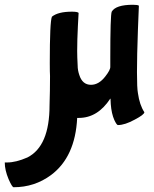

<svg xmlns="http://www.w3.org/2000/svg" viewBox="-169 -475 646 806"><path d="M295 -59Q295 -61 294 -61Q241 20 162 20H155Q147 184 45 260Q-24 311 -112 311Q-118 311 -133 277Q-149 239 -149 207H-139Q-102 207 -54 186Q39 139 39 -33Q41 -94 41 -156Q40 -170 40 -210Q40 -385 49 -405Q75 -426 133 -426Q156 -426 161 -421L158 -366Q155 -306 155 -261Q155 -236 157 -200Q157 -180 164 -160Q177 -119 213 -119Q246 -119 273 -154Q295 -182 294 -195V-229Q294 -412 300 -426Q317 -455 389 -455Q410 -455 414 -451L410 -350Q406 -240 406 -172Q406 -105 410 -84Q417 -34 437 -4Q437 6 397 27Q355 50 326 50Q321 50 311 29Q299 2 296 -38Z"/></svg>

Font: Bubblegum Sans
Style: Regular
Weight: 400
Designer: Angel Koziupa and Alejandro Paul
Foundry: Angel Koziupa and Alejandro Paul
Version: Version 1.001